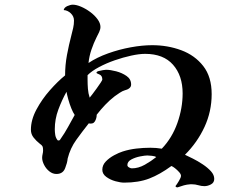

<svg xmlns="http://www.w3.org/2000/svg" viewBox="-20 -787 1040 820"><path d="M299 -296Q292 -306 284.5 -324.5Q277 -343 271.5 -363Q266 -383 264 -395Q244 -359 229 -318.5Q214 -278 214 -235Q214 -223 216 -210.5Q218 -198 226 -188Q227 -188 228 -187.5Q229 -187 230 -187Q234 -187 236 -189.5Q238 -192 239 -194Q256 -218 270.5 -244.5Q285 -271 299 -296ZM647 -116Q643 -120 629 -121.5Q615 -123 609 -123Q599 -123 578.5 -119Q558 -115 541 -106Q524 -97 524 -82Q524 -76 531 -72Q538 -68 543 -68Q571 -68 598.5 -83.5Q626 -99 647 -116ZM895 -23Q895 -7 881 0.5Q867 8 853 8Q840 8 827 4Q814 0 800 0Q799 0 797 0Q795 0 793 0Q778 1 765.5 4.5Q753 8 739 13Q738 13 737.5 13Q737 13 736 13Q735 13 732.5 12Q730 11 730 9Q730 9 730 8.5Q730 8 730 7Q735 1 744 -14Q753 -29 753 -36Q753 -43 745 -52Q737 -61 727.5 -68.5Q718 -76 712 -78Q663 -42 617.5 -24.5Q572 -7 510 -7Q495 -7 473 -13Q451 -19 434 -31.5Q417 -44 417 -62Q417 -82 432 -97.5Q447 -113 467.5 -124Q488 -135 504 -140Q532 -149 562.5 -152.5Q593 -156 622 -156Q635 -156 647 -155Q659 -154 671 -152Q715 -198 737.5 -261.5Q760 -325 760 -388Q760 -464 719 -510.5Q678 -557 600 -557Q575 -557 540.5 -549.5Q506 -542 470 -529.5Q434 -517 403 -500.5Q372 -484 354 -466V-446Q354 -427 355.5 -407.5Q357 -388 363 -370Q366 -373 374.5 -384.5Q383 -396 393 -409.5Q403 -423 410 -434Q417 -445 417 -447Q417 -464 404.5 -469Q392 -474 392 -476Q392 -481 401 -483.5Q410 -486 420 -487.5Q430 -489 433 -489Q451 -489 476 -482.5Q501 -476 520.5 -462.5Q540 -449 540 -426Q540 -416 532 -410Q527 -406 522.5 -404.5Q518 -403 512 -401Q504 -399 491 -390.5Q478 -382 470 -376Q448 -359 429 -339Q410 -319 393 -297Q393 -282 385.5 -269Q378 -256 359 -260Q332 -226 306 -190Q280 -154 269 -110Q268 -100 265.5 -90.5Q263 -81 259 -71Q250 -44 221 -44Q205 -44 191 -55Q177 -66 168.5 -82.5Q160 -99 160 -113Q160 -121 162 -129Q164 -137 164 -145Q164 -157 161.5 -162Q159 -167 149 -174Q135 -185 123.5 -199.5Q112 -214 112 -233Q112 -275 135.5 -319Q159 -363 193 -401.5Q227 -440 258 -465Q258 -509 266 -552Q274 -595 285 -637Q289 -652 292.5 -667.5Q296 -683 296 -699Q296 -717 282.5 -730Q269 -743 252 -744Q254 -755 267.5 -761Q281 -767 291 -767Q306 -767 326 -758.5Q346 -750 365 -736Q384 -722 396.5 -705Q409 -688 409 -672Q409 -662 403.5 -650Q398 -638 393 -629Q380 -603 370.5 -575Q361 -547 358 -518Q394 -542 441.5 -559Q489 -576 538.5 -585Q588 -594 630 -594Q696 -594 754 -572.5Q812 -551 848 -505Q884 -459 884 -385Q884 -311 853.5 -245Q823 -179 770 -126Q783 -120 804 -109.5Q825 -99 846 -85Q867 -71 881 -55.5Q895 -40 895 -23Z"/></svg>

Font: Kaisei HarunoUmi
Style: Bold
Weight: 700
Designer: Font-Kai, 金井和夫
Foundry: KAZUO KANAI
Version: Version 5.003